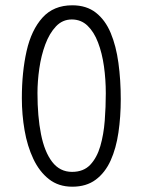

<svg xmlns="http://www.w3.org/2000/svg" viewBox="-20 -689 584 725"><path d="M253 16Q201 16 164.8 -12.5Q128.5 -41 105.8 -89.2Q83 -137.5 72.8 -197Q62.5 -256.5 62.5 -318Q62.5 -417 80.5 -496.5Q98.5 -576 140.5 -622.5Q182.5 -669 253 -669Q306.5 -669 342 -641.2Q377.5 -613.5 398 -564.5Q418.5 -515.5 427.2 -451.2Q436 -387 436 -314.5Q436 -248 427.2 -188.5Q418.5 -129 397.8 -83Q377 -37 341.5 -10.5Q306 16 253 16ZM252 -40Q295.5 -40 320.8 -66.8Q346 -93.5 358.8 -137.2Q371.5 -181 375.5 -233.2Q379.5 -285.5 379.5 -336.5Q379.5 -389 372.5 -438.8Q365.5 -488.5 350.2 -528.5Q335 -568.5 310.5 -592Q286 -615.5 251 -615.5Q216 -615.5 191.2 -589.2Q166.5 -563 151 -521.2Q135.5 -479.5 128.5 -430.8Q121.5 -382 121.5 -337.5Q121.5 -249.5 134.8 -182.5Q148 -115.5 177 -77.8Q206 -40 252 -40Z"/></svg>

Font: Grandstander Thin ExtraLight
Style: Regular
Weight: 250
Version: Version 1.200